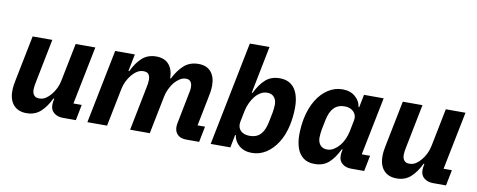

<svg xmlns="http://www.w3.org/2000/svg" viewBox="-64 -1037 3343 1345"><g transform="rotate(10 1607.5 -364.0)"><path d="M114 -525H254L192 -213Q189 -199 187 -185Q185 -171 185 -160Q185 -135 197 -120Q209 -105 234 -105Q260 -105 280.5 -118.5Q301 -132 318 -153Q335 -174 347.5 -199.5Q360 -225 366 -255L420 -525H560L477 -112H536L514 0H421Q384 0 358.5 -20Q333 -40 333 -77Q333 -85 334 -94Q335 -103 336 -107L339 -122H333Q304 -61 264 -24.5Q224 12 164 12Q105 12 72.5 -24Q40 -60 40 -124Q40 -144 42.5 -162Q45 -180 49 -200Z M736 0H596L701 -525H841L817 -403H823Q852 -465 892 -501Q932 -537 992 -537Q1051 -537 1082 -501.5Q1113 -466 1114 -403H1119Q1148 -462 1189 -499.5Q1230 -537 1293 -537Q1351 -537 1381.5 -501.5Q1412 -466 1412 -404Q1412 -381 1408.5 -358.5Q1405 -336 1400 -313L1360 -112H1413L1391 0H1300Q1260 0 1238 -20.5Q1216 -41 1216 -76Q1216 -85 1217 -92.5Q1218 -100 1219 -104L1260 -312Q1263 -326 1265.5 -340Q1268 -354 1268 -367Q1268 -391 1257.5 -405.5Q1247 -420 1224 -420Q1201 -420 1180 -406.5Q1159 -393 1142 -373Q1126 -353 1112.5 -325Q1099 -297 1094 -270L1040 0H900L962 -312Q965 -326 967 -340Q969 -354 969 -366Q969 -391 958.5 -405.5Q948 -420 922 -420Q897 -420 876 -406.5Q855 -393 838 -372Q821 -351 808.5 -325.5Q796 -300 790 -270Z M1473 0 1621 -740H1761L1694 -403H1700Q1731 -467 1770.5 -502Q1810 -537 1871 -537Q1920 -537 1951 -513.5Q1982 -490 1996.5 -449Q2011 -408 2011 -355Q2011 -321 2007.5 -289.5Q2004 -258 1998 -229Q1982 -154 1947.5 -100Q1913 -46 1867 -17Q1821 12 1767 12Q1712 12 1676.5 -18Q1641 -48 1636 -91H1631L1613 0ZM1733 -103Q1780 -103 1808 -132Q1836 -161 1848 -220L1862 -290Q1864 -301 1866 -318Q1868 -335 1868 -347Q1868 -371 1860 -387.5Q1852 -404 1837.5 -413Q1823 -422 1802 -422Q1775 -422 1753 -408Q1731 -394 1715 -374Q1699 -354 1686 -326.5Q1673 -299 1667 -270L1651 -190Q1646 -164 1654.5 -144Q1663 -124 1683.5 -113.5Q1704 -103 1733 -103Z M2565 0H2472Q2435 0 2409.5 -20Q2384 -40 2384 -77Q2384 -85 2385 -94Q2386 -103 2387 -107L2390 -122H2384Q2353 -58 2314 -23Q2275 12 2213 12Q2164 12 2133 -11.5Q2102 -35 2087.5 -76.5Q2073 -118 2073 -170Q2073 -202 2076 -230.5Q2079 -259 2084 -286Q2100 -364 2134 -420Q2168 -476 2215.5 -506.5Q2263 -537 2317 -537Q2372 -537 2407.5 -507Q2443 -477 2448 -434H2453L2471 -525H2611L2528 -112H2587ZM2282 -103Q2309 -103 2331 -117.5Q2353 -132 2369 -151Q2386 -171 2398.5 -198.5Q2411 -226 2417 -255L2433 -335Q2438 -360 2429 -379.5Q2420 -399 2400 -410.5Q2380 -422 2351 -422Q2305 -422 2276.5 -393Q2248 -364 2236 -305L2222 -235Q2220 -225 2218 -207.5Q2216 -190 2216 -178Q2216 -155 2224 -138Q2232 -121 2247 -112Q2262 -103 2282 -103Z M2747 -525H2887L2825 -213Q2822 -199 2820 -185Q2818 -171 2818 -160Q2818 -135 2830 -120Q2842 -105 2867 -105Q2893 -105 2913.5 -118.5Q2934 -132 2951 -153Q2968 -174 2980.5 -199.5Q2993 -225 2999 -255L3053 -525H3193L3110 -112H3169L3147 0H3054Q3017 0 2991.5 -20Q2966 -40 2966 -77Q2966 -85 2967 -94Q2968 -103 2969 -107L2972 -122H2966Q2937 -61 2897 -24.5Q2857 12 2797 12Q2738 12 2705.5 -24Q2673 -60 2673 -124Q2673 -144 2675.5 -162Q2678 -180 2682 -200Z"/></g></svg>

Font: IBM Plex Sans Var
Style: Italic
Weight: 400
Italic angle: -11.31°
Designer: Mike Abbink, Paul van der Laan, Pieter van Rosmalen
Foundry: Bold Monday
Version: Version 1.001